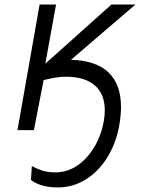

<svg xmlns="http://www.w3.org/2000/svg" viewBox="-20 -570 640 841"><path d="M115.5 218.5 119.5 157Q148 172.5 171 178.8Q194 185 222.5 185Q275.5 185 320 154.2Q364.5 123.5 394.2 72.2Q424 21 434.5 -38.5Q439 -64 439 -86.5Q439 -158.5 395 -196.2Q351 -234 268.5 -234Q227 -234 171 -219L128.5 0H56.5L153.5 -550H225.5L178.5 -291L468 -550H573L291 -308Q400.5 -305 455.2 -252.8Q510 -200.5 510 -101.5Q510 -65 502.5 -21.5Q489 55.5 451.2 117.5Q413.5 179.5 357 215.2Q300.5 251 233 251Q159 251 115.5 218.5Z"/></svg>

Font: JuliaMono BoldItalic
Style: Regular
Weight: 700
Italic angle: -9°
Monospace: yes
Designer: cormullion
Foundry: corm
Version: Version 0.049; ttfautohint (v1.8.4)